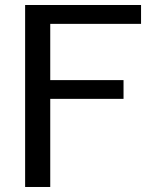

<svg xmlns="http://www.w3.org/2000/svg" viewBox="-20 -745 622 765"><path d="M542 -649.9H180.2V-425.8H472.2V-351.1H180.2V0H80.1V-725.1H542Z"/></svg>

Font: Aurulent Sans
Style: Regular
Weight: 400
Version: Version 2007.05.04